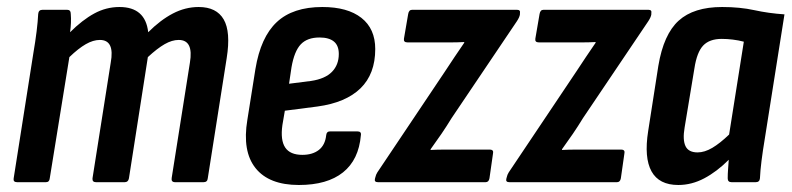

<svg xmlns="http://www.w3.org/2000/svg" viewBox="-20 -520 2260 548"><path d="M29 0Q17 0 19 -11L75 -367Q81 -402 84.5 -430.5Q88 -459 89 -480Q90 -492 101 -492H172Q182 -492 182 -480Q183 -468 182.5 -455Q182 -442 180 -428Q215 -463 249 -481.5Q283 -500 321 -500Q395 -500 403 -428Q438 -463 473.5 -481.5Q509 -500 547 -500Q598 -500 618.5 -464.5Q639 -429 627 -354L573 -11Q572 0 561 0H480Q468 0 470 -12L522 -341Q533 -406 490 -406Q471 -406 450 -394Q429 -382 402 -357L348 -11Q346 0 336 0H254Q243 0 244 -11L296 -341Q308 -406 265 -406Q246 -406 225 -394Q204 -382 178 -357L122 -11Q121 0 111 0Z M833 8Q748 8 709.5 -40Q671 -88 686 -178L709 -323Q724 -414 770 -457Q816 -500 900 -500Q972 -500 1011.5 -469Q1051 -438 1051 -380Q1051 -309 1009 -268Q967 -227 886 -216L793 -204L786 -163Q780 -120 794 -99Q808 -78 843 -78Q872 -78 890 -92Q908 -106 911 -134Q912 -145 922 -145H1000Q1012 -145 1010 -134Q1004 -64 959 -28Q914 8 833 8ZM805 -281 868 -289Q908 -295 927.5 -315Q947 -335 947 -366Q947 -390 933 -401.5Q919 -413 892 -413Q857 -413 838.5 -393.5Q820 -374 812 -328Z M1059 0Q1048 0 1050 -9L1051 -13Q1053 -22 1057 -28L1250 -316Q1264 -337 1277.5 -357.5Q1291 -378 1305 -398V-400Q1285 -399 1268 -399Q1251 -399 1232 -399H1143Q1131 -399 1133 -410L1145 -480Q1147 -492 1156 -492H1456Q1466 -492 1464 -482V-479Q1463 -471 1455 -459L1269 -183Q1255 -160 1240 -138Q1225 -116 1209 -94V-92Q1228 -93 1244.5 -93Q1261 -93 1280 -93H1378Q1390 -93 1387 -81L1377 -11Q1375 0 1366 0Z M1434 0Q1423 0 1425 -9L1426 -13Q1428 -22 1432 -28L1625 -316Q1639 -337 1652.5 -357.5Q1666 -378 1680 -398V-400Q1660 -399 1643 -399Q1626 -399 1607 -399H1518Q1506 -399 1508 -410L1520 -480Q1522 -492 1531 -492H1831Q1841 -492 1839 -482V-479Q1838 -471 1830 -459L1644 -183Q1630 -160 1615 -138Q1600 -116 1584 -94V-92Q1603 -93 1619.5 -93Q1636 -93 1655 -93H1753Q1765 -93 1762 -81L1752 -11Q1750 0 1741 0Z M1916 8Q1861 8 1839.5 -31Q1818 -70 1830 -146L1859 -332Q1874 -422 1917 -461Q1960 -500 2041 -500Q2092 -500 2133 -491Q2174 -482 2219 -479L2163 -125Q2157 -89 2153.5 -61Q2150 -33 2149 -11Q2148 0 2137 0H2068Q2057 0 2057 -11Q2057 -23 2058 -36.5Q2059 -50 2060 -64Q2026 -30 1990 -11Q1954 8 1916 8ZM1971 -85Q1991 -85 2013 -98Q2035 -111 2061 -136L2103 -401Q2088 -405 2071.5 -407Q2055 -409 2040 -409Q2005 -409 1987 -390Q1969 -371 1962 -325L1934 -156Q1928 -121 1936.5 -103Q1945 -85 1971 -85Z"/></svg>

Font: Sofia Sans Condensed
Style: Bold Italic
Weight: 700
Italic angle: -9°
Version: Version 4.100